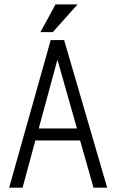

<svg xmlns="http://www.w3.org/2000/svg" viewBox="-20 -872 540 893"><path d="M160.2 -274.4 247.1 -594.7 337.9 -274.4ZM352.5 -218.8 415 1H478.5L278.3 -685.5H215.8L22.5 1H85L144.5 -218.8ZM340.8 -851.6H238.3L168 -722.7H225.6Z"/></svg>

Font: DotumChe
Style: Regular
Weight: 400
Monospace: yes
Version: Version 2.21